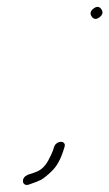

<svg xmlns="http://www.w3.org/2000/svg" viewBox="-20 -465 314 551"><path d="M154.8 -58C150.8 -58 146.9 -56.7 143.1 -54C139.2 -51.3 136.6 -47.7 135.1 -43L131.9 -33C130.2 -27.7 125.6 -18 118.2 -3.9C110.7 10.2 100.7 20.3 88.1 26.5C83.3 28.8 74.3 32 61.1 36C50.5 40.5 45.5 47 45.9 55.5C46 59.2 47.7 62 50.7 64C53.7 66 57.4 66.3 61.9 65L73.1 61C81.3 58.3 89.1 55.2 96.6 51.5C104.1 47.8 114.8 39.3 128.8 25.9C142.7 12.5 153.7 -7.1 161.9 -33L165.1 -43C166.6 -47.7 166.2 -51.3 164.1 -54C161.9 -56.7 158.8 -58 154.8 -58ZM248.5 -440.5C239.3 -433.5 237.5 -425.8 243.2 -417.5C248.9 -409.2 256.4 -408.5 265.6 -415.5C274.8 -422.5 276.6 -430.2 270.9 -438.5C265.2 -446.8 257.7 -447.5 248.5 -440.5Z"/></svg>

Font: Proton
Style: ExBdExtSuIt
Weight: 500
Version: Version 1.017